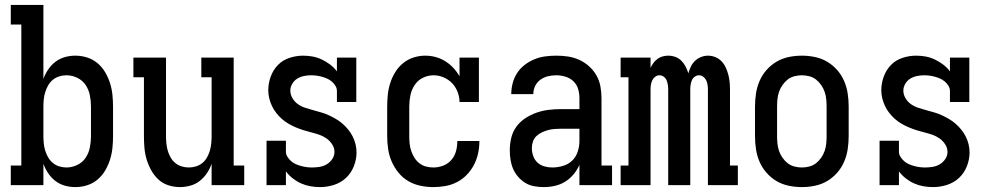

<svg xmlns="http://www.w3.org/2000/svg" viewBox="-20 -755 4040 783"><path d="M287 8Q265 8 244 2Q223 -4 206 -17Q189 -30 176.5 -48.5Q164 -67 157 -87V0H24V-80H67V-655H24V-735H157V-433Q164 -453 176.5 -471.5Q189 -490 206 -503Q223 -516 244 -522Q265 -528 287 -528Q312 -528 335.5 -520.5Q359 -513 377.5 -497.5Q396 -482 408.5 -461Q421 -440 428.5 -416.5Q436 -393 438.5 -368.5Q441 -344 441 -320V-200Q441 -176 438.5 -151.5Q436 -127 428.5 -103.5Q421 -80 408.5 -59Q396 -38 377.5 -22.5Q359 -7 335.5 0.5Q312 8 287 8ZM251 -72Q274 -72 295.5 -82.5Q317 -93 329.5 -112Q342 -131 346.5 -154Q351 -177 351 -200V-320Q351 -343 346.5 -366Q342 -389 329.5 -408Q317 -427 295.5 -437.5Q274 -448 251 -448Q236 -448 221.5 -443.5Q207 -439 195.5 -429.5Q184 -420 176.5 -407Q169 -394 164.5 -379.5Q160 -365 158.5 -350Q157 -335 157 -320V-200Q157 -185 158.5 -170Q160 -155 164.5 -140.5Q169 -126 176.5 -113Q184 -100 195.5 -90.5Q207 -81 221.5 -76.5Q236 -72 251 -72Z M714 8Q690 8 666.5 0.5Q643 -7 625.5 -23.5Q608 -40 596.5 -61Q585 -82 578 -105Q571 -128 569 -152Q567 -176 567 -200V-440H524V-520H657V-200Q657 -185 658.5 -170Q660 -155 664 -141Q668 -127 675.5 -113.5Q683 -100 694.5 -90.5Q706 -81 720.5 -76.5Q735 -72 750 -72Q765 -72 779.5 -76.5Q794 -81 805.5 -90.5Q817 -100 824.5 -113.5Q832 -127 836 -141Q840 -155 841.5 -170Q843 -185 843 -200V-440H801V-520H933V-80H976V0H843V-87Q836 -67 824 -49Q812 -31 795 -17.5Q778 -4 756.5 2Q735 8 714 8Z M1285 8Q1265 8 1245.5 4.5Q1226 1 1208 -7Q1190 -15 1174 -27.5Q1158 -40 1146 -56V0H1067V-181H1146V-136Q1146 -125 1152.5 -115Q1159 -105 1167.5 -97.5Q1176 -90 1186.5 -85.5Q1197 -81 1208 -78Q1219 -75 1230 -73.5Q1241 -72 1252 -72Q1268 -72 1283.5 -74.5Q1299 -77 1312.5 -85Q1326 -93 1335 -106.5Q1344 -120 1344 -135Q1344 -152 1334.5 -166.5Q1325 -181 1311.5 -190.5Q1298 -200 1282 -205.5Q1266 -211 1250 -215Q1234 -219 1218 -224Q1202 -229 1186.5 -235.5Q1171 -242 1156.5 -250.5Q1142 -259 1129.5 -270Q1117 -281 1106.5 -294.5Q1096 -308 1089 -323Q1082 -338 1078 -354Q1074 -370 1074 -387Q1074 -415 1084 -442.5Q1094 -470 1113.5 -490Q1133 -510 1160.5 -519Q1188 -528 1216 -528Q1236 -528 1255 -524.5Q1274 -521 1292 -512.5Q1310 -504 1326 -492Q1342 -480 1354 -464V-520H1433V-339H1354V-384Q1354 -395 1348 -405Q1342 -415 1333 -422.5Q1324 -430 1314 -434.5Q1304 -439 1293 -442Q1282 -445 1271 -446.5Q1260 -448 1249 -448Q1234 -448 1219.5 -445Q1205 -442 1192.5 -434.5Q1180 -427 1172 -413.5Q1164 -400 1164 -386Q1164 -369 1173 -354Q1182 -339 1196 -329.5Q1210 -320 1226 -315Q1242 -310 1258 -305.5Q1274 -301 1290 -296.5Q1306 -292 1321 -285Q1336 -278 1350.5 -269.5Q1365 -261 1377.5 -250Q1390 -239 1400.5 -226Q1411 -213 1418.5 -198Q1426 -183 1430 -166.5Q1434 -150 1434 -133Q1434 -105 1423 -77Q1412 -49 1391 -29.5Q1370 -10 1342 -1Q1314 8 1285 8Z M1747 8Q1721 8 1694.5 2.5Q1668 -3 1645 -16.5Q1622 -30 1605 -51Q1588 -72 1577.5 -96Q1567 -120 1563 -146.5Q1559 -173 1559 -200V-320Q1559 -344 1561.5 -368.5Q1564 -393 1571.5 -416.5Q1579 -440 1592 -461Q1605 -482 1624 -497.5Q1643 -513 1666.5 -520.5Q1690 -528 1714 -528Q1736 -528 1756.5 -522.5Q1777 -517 1795.5 -505.5Q1814 -494 1828.5 -478.5Q1843 -463 1854 -444V-520H1933V-339H1854Q1854 -360 1846 -380.5Q1838 -401 1823.5 -416Q1809 -431 1789 -439.5Q1769 -448 1748 -448Q1725 -448 1704 -437.5Q1683 -427 1670.5 -407.5Q1658 -388 1653.5 -365.5Q1649 -343 1649 -320V-200Q1649 -185 1650.5 -169.5Q1652 -154 1657 -139.5Q1662 -125 1670 -112Q1678 -99 1690 -89.5Q1702 -80 1717 -76Q1732 -72 1747 -72Q1768 -72 1787.5 -79.5Q1807 -87 1820.5 -102.5Q1834 -118 1839.5 -138Q1845 -158 1845 -179V-180H1935V-178Q1935 -153 1929.5 -128.5Q1924 -104 1912.5 -82Q1901 -60 1883.5 -42Q1866 -24 1844 -12.5Q1822 -1 1797 3.5Q1772 8 1747 8Z M2197 8Q2178 8 2158.5 4.5Q2139 1 2122.5 -9Q2106 -19 2093 -34Q2080 -49 2072.5 -66.5Q2065 -84 2062 -103.5Q2059 -123 2059 -142Q2059 -168 2065 -193Q2071 -218 2086 -238.5Q2101 -259 2122.5 -273Q2144 -287 2168 -295.5Q2192 -304 2217.5 -307Q2243 -310 2268 -310H2343V-355Q2343 -374 2337.5 -392.5Q2332 -411 2318 -424Q2304 -437 2285.5 -442.5Q2267 -448 2249 -448Q2231 -448 2214.5 -444Q2198 -440 2184 -430Q2170 -420 2162.5 -404.5Q2155 -389 2155 -371H2065V-372Q2065 -394 2071 -416.5Q2077 -439 2089.5 -458Q2102 -477 2120.5 -491Q2139 -505 2160 -513.5Q2181 -522 2203.5 -525Q2226 -528 2249 -528Q2273 -528 2296.5 -524.5Q2320 -521 2342 -511Q2364 -501 2382 -485Q2400 -469 2412 -448Q2424 -427 2428.5 -403Q2433 -379 2433 -355V-80H2476V0H2343V-83Q2334 -62 2319 -44Q2304 -26 2284.5 -14Q2265 -2 2242.5 3Q2220 8 2197 8ZM2232 -72Q2254 -72 2276 -78.5Q2298 -85 2313.5 -100Q2329 -115 2336 -136.5Q2343 -158 2343 -180V-230H2268Q2255 -230 2241.5 -229Q2228 -228 2215 -224.5Q2202 -221 2189.5 -215Q2177 -209 2167.5 -200Q2158 -191 2153.5 -178Q2149 -165 2149 -151Q2149 -135 2154.5 -119Q2160 -103 2172 -92Q2184 -81 2200 -76.5Q2216 -72 2232 -72Z M2511 0V-80H2543V-440H2511V-520H2633V-478Q2638 -489 2645 -498.5Q2652 -508 2661.5 -515Q2671 -522 2682.5 -525Q2694 -528 2705 -528Q2720 -528 2734 -523Q2748 -518 2758.5 -507.5Q2769 -497 2776 -483.5Q2783 -470 2787 -456Q2791 -470 2797.5 -483.5Q2804 -497 2814.5 -507Q2825 -517 2839 -522.5Q2853 -528 2867 -528Q2883 -528 2897.5 -522Q2912 -516 2922.5 -505Q2933 -494 2939.5 -480Q2946 -466 2950 -451Q2954 -436 2955.5 -420.5Q2957 -405 2957 -390V-80H2989V0H2867V-390Q2867 -400 2865.5 -409.5Q2864 -419 2860 -427.5Q2856 -436 2848 -442Q2840 -448 2831 -448Q2821 -448 2813 -442Q2805 -436 2801.5 -427.5Q2798 -419 2796.5 -409.5Q2795 -400 2795 -390V0H2705V-390Q2705 -400 2703.5 -409.5Q2702 -419 2698.5 -427.5Q2695 -436 2687 -442Q2679 -448 2669 -448Q2660 -448 2652 -442Q2644 -436 2640 -427.5Q2636 -419 2634.5 -409.5Q2633 -400 2633 -390V0Z M3250 8Q3223 8 3196.5 2.5Q3170 -3 3147 -16.5Q3124 -30 3106 -50.5Q3088 -71 3077.5 -95.5Q3067 -120 3063 -146.5Q3059 -173 3059 -200V-320Q3059 -347 3063 -373.5Q3067 -400 3077.5 -424.5Q3088 -449 3106 -469.5Q3124 -490 3147 -503.5Q3170 -517 3196.5 -522.5Q3223 -528 3250 -528Q3277 -528 3303.5 -522.5Q3330 -517 3353 -503.5Q3376 -490 3394 -469.5Q3412 -449 3422.5 -424.5Q3433 -400 3437 -373.5Q3441 -347 3441 -320V-200Q3441 -173 3437 -146.5Q3433 -120 3422.5 -95.5Q3412 -71 3394 -50.5Q3376 -30 3353 -16.5Q3330 -3 3303.5 2.5Q3277 8 3250 8ZM3250 -72Q3265 -72 3280.5 -76Q3296 -80 3308 -89.5Q3320 -99 3329 -112Q3338 -125 3343 -139.5Q3348 -154 3349.5 -169.5Q3351 -185 3351 -200V-320Q3351 -335 3349.5 -350.5Q3348 -366 3343 -380.5Q3338 -395 3329 -408Q3320 -421 3308 -430.5Q3296 -440 3280.5 -444Q3265 -448 3250 -448Q3235 -448 3219.5 -444Q3204 -440 3192 -430.5Q3180 -421 3171 -408Q3162 -395 3157 -380.5Q3152 -366 3150.5 -350.5Q3149 -335 3149 -320V-200Q3149 -185 3150.5 -169.5Q3152 -154 3157 -139.5Q3162 -125 3171 -112Q3180 -99 3192 -89.5Q3204 -80 3219.5 -76Q3235 -72 3250 -72Z M3785 8Q3765 8 3745.5 4.5Q3726 1 3708 -7Q3690 -15 3674 -27.5Q3658 -40 3646 -56V0H3567V-181H3646V-136Q3646 -125 3652.5 -115Q3659 -105 3667.5 -97.5Q3676 -90 3686.5 -85.5Q3697 -81 3708 -78Q3719 -75 3730 -73.5Q3741 -72 3752 -72Q3768 -72 3783.5 -74.5Q3799 -77 3812.5 -85Q3826 -93 3835 -106.5Q3844 -120 3844 -135Q3844 -152 3834.5 -166.5Q3825 -181 3811.5 -190.5Q3798 -200 3782 -205.5Q3766 -211 3750 -215Q3734 -219 3718 -224Q3702 -229 3686.5 -235.5Q3671 -242 3656.5 -250.5Q3642 -259 3629.5 -270Q3617 -281 3606.5 -294.5Q3596 -308 3589 -323Q3582 -338 3578 -354Q3574 -370 3574 -387Q3574 -415 3584 -442.5Q3594 -470 3613.5 -490Q3633 -510 3660.5 -519Q3688 -528 3716 -528Q3736 -528 3755 -524.5Q3774 -521 3792 -512.5Q3810 -504 3826 -492Q3842 -480 3854 -464V-520H3933V-339H3854V-384Q3854 -395 3848 -405Q3842 -415 3833 -422.5Q3824 -430 3814 -434.5Q3804 -439 3793 -442Q3782 -445 3771 -446.5Q3760 -448 3749 -448Q3734 -448 3719.5 -445Q3705 -442 3692.5 -434.5Q3680 -427 3672 -413.5Q3664 -400 3664 -386Q3664 -369 3673 -354Q3682 -339 3696 -329.5Q3710 -320 3726 -315Q3742 -310 3758 -305.5Q3774 -301 3790 -296.5Q3806 -292 3821 -285Q3836 -278 3850.5 -269.5Q3865 -261 3877.5 -250Q3890 -239 3900.5 -226Q3911 -213 3918.5 -198Q3926 -183 3930 -166.5Q3934 -150 3934 -133Q3934 -105 3923 -77Q3912 -49 3891 -29.5Q3870 -10 3842 -1Q3814 8 3785 8Z"/></svg>

Font: Iosevka Curly Slab Medium
Style: Regular
Weight: 500
Monospace: yes
Designer: Belleve Invis
Foundry: Belleve Invis
Version: Version 22.1.2; ttfautohint (v1.8.4)